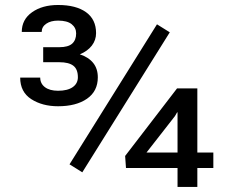

<svg xmlns="http://www.w3.org/2000/svg" viewBox="-20 -742 905 762"><path d="M306.6 -58.1 255.9 -89.8 603 -645.5 653.8 -613.8ZM763.2 -136.7H826.7V-75.2H763.2V0H684.6V-75.2H480L476.6 -123L682.6 -391.1H763.2ZM561.5 -136.7H684.6V-295.9L683.1 -296.4L674.3 -281.2ZM215.3 -554.7Q250.5 -554.7 266.4 -568.8Q282.2 -583 282.2 -609.4Q282.2 -631.8 264.4 -646Q246.6 -660.2 210.4 -660.2Q181.6 -660.2 163.6 -647.9Q145.5 -635.7 145.5 -615.2H66.4Q66.4 -664.6 107.2 -693.4Q147.9 -722.2 210.4 -722.2Q281.7 -722.2 321.5 -693.6Q361.3 -665 361.3 -610.4Q361.3 -583 344.5 -561Q327.6 -539.1 296.9 -526.4Q332 -514.6 350.1 -491.9Q368.2 -469.2 368.2 -435.1Q368.2 -379.9 325.2 -350.1Q282.2 -320.3 210.4 -320.3Q147.9 -320.3 104 -348.6Q60.1 -377 60.1 -434.1H139.6Q139.6 -410.2 158.4 -396Q177.2 -381.8 210.4 -381.8Q248 -381.8 268.6 -396.2Q289.1 -410.6 289.1 -435.5Q289.1 -467.3 271 -481.2Q252.9 -495.1 215.3 -495.1H151.4V-554.7Z"/></svg>

Font: Roboto Web
Style: Regular
Weight: 400
Designer: Google
Version: Version 1.200310; 2013